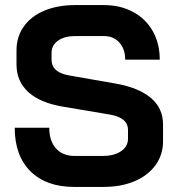

<svg xmlns="http://www.w3.org/2000/svg" viewBox="-20 -728 696 756"><path d="M38 -225H174Q174 -173 200.5 -143.5Q227 -114 274 -114H385Q429 -114 456.5 -132.5Q484 -151 484 -182V-216Q484 -265 412 -277L228 -308Q138 -323 91.5 -365.5Q45 -408 45 -474V-530Q45 -583 73.5 -623.5Q102 -664 154.5 -686Q207 -708 276 -708H389Q454 -708 504 -681Q554 -654 581.5 -605.5Q609 -557 609 -493H473Q473 -535 450 -560.5Q427 -586 389 -586H276Q234 -586 208.5 -568Q183 -550 183 -520V-493Q183 -443 252 -431L435 -399Q526 -383 574 -342.5Q622 -302 622 -238V-172Q622 -119 592.5 -78Q563 -37 510 -14.5Q457 8 387 8H272Q162 8 100 -53.5Q38 -115 38 -225Z"/></svg>

Font: Bai Jamjuree
Style: Bold
Weight: 700
Designer: Katatrad Aksorn Co.,Ltd.
Foundry: Cadson Demak Co.,Ltd.
Version: Version 1.000; ttfautohint (v1.6)